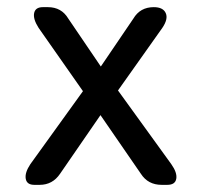

<svg xmlns="http://www.w3.org/2000/svg" viewBox="-20 -517 564 537"><path d="M76 0Q55 0 52 -17Q49 -34 65 -58L212 -262L88 -439Q72 -464 75.5 -480.5Q79 -497 100 -497H114Q152 -497 171 -465L262 -331L353 -465Q372 -497 410 -497Q436 -497 443.5 -480.5Q451 -464 434 -439L310 -264L459 -58Q476 -34 473 -17Q470 0 448 0H432Q394 0 374 -31L261 -195L148 -31Q127 0 91 0Z"/></svg>

Font: Zen Maru Gothic Medium
Style: Regular
Weight: 500
Designer: Yoshimichi Ohira
Foundry: Positype
Version: Version 1.001